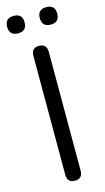

<svg xmlns="http://www.w3.org/2000/svg" viewBox="-142 -939 540 989"><g transform="rotate(-15 128.5 -444.0)"><path d="M216 -802Q169 -802 169 -849Q169 -895 216 -895Q262 -895 262 -849Q262 -802 216 -802ZM42 -802Q-5 -802 -5 -849Q-5 -895 42 -895Q88 -895 88 -849Q88 -802 42 -802ZM87 -36V-669Q87 -712 128 -712Q169 -712 169 -669V-36Q169 7 128 7Q87 7 87 -36Z"/></g></svg>

Font: Nunito
Style: Regular
Weight: 400
Designer: Vernon Adams
Foundry: Vernon Adams
Version: Version 3.602